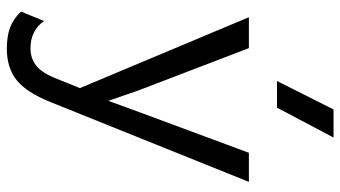

<svg xmlns="http://www.w3.org/2000/svg" viewBox="-239 -551 1005 567"><g transform="rotate(90 263.5 -267.5)"><path d="M282.2 84Q253.4 156.2 217 185.5Q180.7 214.8 124 214.8Q86.4 214.8 60.8 205.1Q35.2 195.3 14.2 172.9L42 105Q70.3 145 123 145Q152.3 145 174.3 127.7Q196.3 110.4 213.9 64L240.2 -1L30.8 -500H122.1L247.1 -173.8L277.8 -85L314 -184.1L431.2 -500H517.1ZM219.2 -583 303.2 -750H386.2L297.9 -583Z"/></g></svg>

Font: Human Sans
Style: Regular
Weight: 400
Designer: Tim Radville
Foundry: Continuum
Version: Version 1.000;FEAKit 1.0